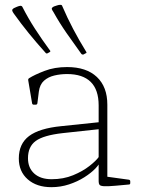

<svg xmlns="http://www.w3.org/2000/svg" viewBox="-20 -770 588 796"><path d="M177 -549Q172 -547 169 -551Q132 -592 99.5 -632Q67 -672 37 -714Q32 -721 31 -725Q30 -729 31.5 -731Q33 -733 37 -736Q43 -739 50.5 -742Q58 -745 64 -746Q71 -746 73 -741Q97 -694 125.5 -650Q154 -606 187 -561Q191 -557 186 -554ZM326 -544Q320 -543 317 -547Q285 -591 255.5 -633.5Q226 -676 201 -721Q196 -728 195 -732Q194 -736 196 -738Q198 -740 203 -743Q209 -745 216.5 -747.5Q224 -750 230 -750Q237 -750 238 -745Q259 -696 283.5 -649.5Q308 -603 337 -556Q341 -550 335 -549ZM193 6Q132 6 95 -26.5Q58 -59 58 -113Q58 -174 100.5 -206Q143 -238 234 -247L397 -264L396 -235L239 -218Q160 -209 128 -185.5Q96 -162 96 -114Q96 -74 122 -50.5Q148 -27 194 -27Q243 -27 283 -43.5Q323 -60 351 -82Q379 -104 390 -120L398 -106Q394 -91 376 -72Q358 -53 329.5 -35Q301 -17 266 -5.5Q231 6 193 6ZM389 -333Q389 -398 356 -430.5Q323 -463 258 -463Q231 -463 205.5 -457Q180 -451 162.5 -435.5Q145 -420 141 -390L135 -342Q134 -336 128 -336H120Q114 -336 113 -342Q109 -366 105 -389.5Q101 -413 97 -437Q96 -443 101 -446Q123 -460 164.5 -476Q206 -492 258 -492Q338 -492 381.5 -451Q425 -410 425 -336V-162H389ZM425 -162V-14L405 -40L514 -25Q520 -24 520 -18V-11Q520 -5 514 -5L459 0Q426 3 411 2Q396 1 392.5 -4Q389 -9 389 -18V-95V-100V-162Z"/></svg>

Font: Hahmlet Thin
Style: Regular
Weight: 250
Version: Version 1.002